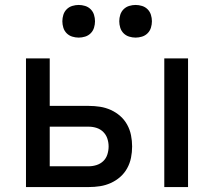

<svg xmlns="http://www.w3.org/2000/svg" viewBox="-20 -756 865 776"><path d="M644 0V-520H740V0ZM85 0V-520H181V-328H339Q362 -328 384.5 -324.5Q407 -321 428 -311.5Q449 -302 466 -287Q483 -272 494 -252Q505 -232 509.5 -209.5Q514 -187 514 -164Q514 -141 509.5 -118.5Q505 -96 494 -76Q483 -56 466 -41Q449 -26 428 -16.5Q407 -7 384.5 -3.5Q362 0 339 0ZM339 -84Q355 -84 370.5 -89Q386 -94 397.5 -105Q409 -116 414 -132Q419 -148 419 -164Q419 -180 414 -195.5Q409 -211 397.5 -222.5Q386 -234 370.5 -239Q355 -244 339 -244H181V-84ZM528 -604Q515 -604 502 -608Q489 -612 479.5 -621.5Q470 -631 466 -644Q462 -657 462 -670Q462 -683 466 -696Q470 -709 479.5 -718.5Q489 -728 502 -732Q515 -736 528 -736Q541 -736 554 -732Q567 -728 576.5 -718.5Q586 -709 590 -696Q594 -683 594 -670Q594 -657 590 -644Q586 -631 576.5 -621.5Q567 -612 554 -608Q541 -604 528 -604ZM298 -604Q285 -604 272 -608Q259 -612 249.5 -621.5Q240 -631 236 -644Q232 -657 232 -670Q232 -683 236 -696Q240 -709 249.5 -718.5Q259 -728 272 -732Q285 -736 298 -736Q311 -736 324 -732Q337 -728 346.5 -718.5Q356 -709 360 -696Q364 -683 364 -670Q364 -657 360 -644Q356 -631 346.5 -621.5Q337 -612 324 -608Q311 -604 298 -604Z"/></svg>

Font: Iosevka Aile Medium
Style: Regular
Weight: 500
Designer: Belleve Invis
Foundry: Belleve Invis
Version: Version 27.3.5; ttfautohint (v1.8.4)